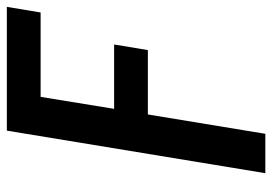

<svg xmlns="http://www.w3.org/2000/svg" viewBox="-134 -640 775 546"><g transform="rotate(-90 253.0 -367.5)"><path d="M33 0 154 -735H506L490 -639H250L216 -430H399L383 -334H200L145 0Z"/></g></svg>

Font: Iosevka Oblique
Style: Bold
Weight: 700
Italic angle: -9°
Monospace: yes
Designer: Belleve Invis
Foundry: Belleve Invis
Version: Version 32.5.0; ttfautohint (v1.8.4)